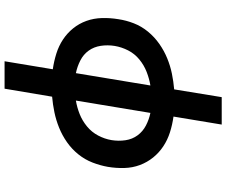

<svg xmlns="http://www.w3.org/2000/svg" viewBox="-95 -680 990 840"><g transform="rotate(90 400.0 -260.0)"><path d="M248 215 283 4Q248 -1 214.5 -11.5Q181 -22 153 -40.5Q125 -59 104 -85Q83 -111 71.5 -143Q60 -175 59 -211Q58 -247 64 -283Q69 -317 82 -350.5Q95 -384 118.5 -412.5Q142 -441 172 -462Q202 -483 235 -496.5Q268 -510 302 -517Q336 -524 371 -527L405 -735H525L490 -524Q526 -519 559 -508.5Q592 -498 620 -479.5Q648 -461 669 -435Q690 -409 702 -377Q714 -345 715 -309Q716 -273 710 -237Q704 -203 691 -169.5Q678 -136 655 -107.5Q632 -79 602 -58Q572 -37 538.5 -23.5Q505 -10 471 -3Q437 4 403 7L368 215ZM420 -97Q450 -102 479 -113.5Q508 -125 533 -145.5Q558 -166 573 -194.5Q588 -223 593 -253Q598 -284 593.5 -314Q589 -344 572 -367Q555 -390 529 -403.5Q503 -417 474 -423ZM300 -97 354 -423Q324 -418 294.5 -406.5Q265 -395 240 -374.5Q215 -354 200.5 -325.5Q186 -297 181 -267Q176 -236 180.5 -206Q185 -176 201.5 -153Q218 -130 244.5 -116.5Q271 -103 300 -97Z"/></g></svg>

Font: Iosevka Aile Oblique
Style: Bold
Weight: 700
Italic angle: -9°
Designer: Belleve Invis
Foundry: Belleve Invis
Version: Version 31.1.0; ttfautohint (v1.8.4)